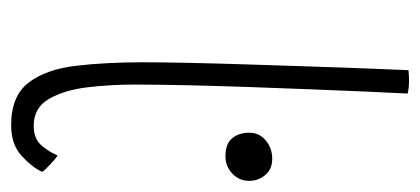

<svg xmlns="http://www.w3.org/2000/svg" viewBox="-230 -526 772 353"><g transform="rotate(90 156.5 -350.0)"><path d="M296.5 -41Q288 -22.5 267 -3.2Q246 16 210.5 16Q157 16 132.5 -16Q108 -48 101.5 -102.8Q95 -157.5 95 -225.5Q95 -258.5 96 -307.5Q97 -356.5 98.8 -413.5Q100.5 -470.5 102.5 -527.2Q104.5 -584 106.2 -633Q108 -682 109.5 -714.5Q119.5 -715.5 128 -715.5Q142.5 -715.5 152.5 -713Q151 -685 149 -639Q147 -593 144.8 -537Q142.5 -481 140.5 -421.8Q138.5 -362.5 137.2 -307.8Q136 -253 136 -210.5Q136 -167 141 -124.5Q146 -82 162.2 -53.8Q178.5 -25.5 211.5 -25.5Q234.5 -25.5 246.2 -38Q258 -50.5 266.5 -69.5Q272 -66 283.2 -55.5Q294.5 -45 296.5 -41ZM268 -378Q244.5 -378 234.5 -390.5Q224.5 -403 224.5 -421.5Q224.5 -440.5 238.8 -452.2Q253 -464 272.5 -464Q291.5 -464 302.2 -451.2Q313 -438.5 313 -421.5Q313 -403 299.5 -390.5Q286 -378 268 -378Z"/></g></svg>

Font: Grandstander Thin
Style: Regular
Weight: 100
Designer: Tyler Finck
Foundry: Etcetera Type Co
Version: Version 1.200; ttfautohint (v1.8.3)